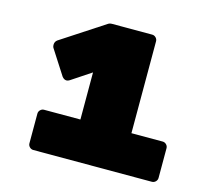

<svg xmlns="http://www.w3.org/2000/svg" viewBox="-101 -823 1051 945"><g transform="rotate(15 425.0 -350.0)"><path d="M748 -205Q759 -205 767 -197Q775 -189 775 -178V-27Q775 -16 767 -8Q759 0 748 0H144Q133 0 125 -8Q117 -16 117 -27V-178Q117 -189 125 -197Q133 -205 144 -205H329V-445L228 -378Q220 -373 213 -373Q200 -373 190 -386L109 -512Q106 -518 106 -526Q106 -542 118 -551L340 -696Q347 -700 356 -700H562Q573 -700 581 -692Q589 -684 589 -673V-205Z"/></g></svg>

Font: Rubik Mono One
Style: Regular
Weight: 400
Designer: Hubert and Fischer with Elvire Volk Leonovitch (Cyrillic Expansion: Cyreal)
Foundry: Hubert and Fischer with Elvire Volk Leonovitch
Version: Version 2.000